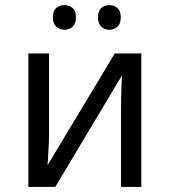

<svg xmlns="http://www.w3.org/2000/svg" viewBox="-20 -733 666 753"><path d="M187.5 -665Q187.5 -690.9 200.9 -701.9Q214.4 -712.9 232.9 -712.9Q251 -712.9 264.4 -701.9Q277.8 -690.9 277.8 -665Q277.8 -640.1 264.4 -628.2Q251 -616.2 232.9 -616.2Q214.4 -616.2 200.9 -628.2Q187.5 -640.1 187.5 -665ZM364.3 -665Q364.3 -690.9 377.4 -701.9Q390.6 -712.9 408.7 -712.9Q426.8 -712.9 440.2 -701.9Q453.6 -690.9 453.6 -665Q453.6 -640.1 440.2 -628.2Q426.8 -616.2 408.7 -616.2Q390.6 -616.2 377.4 -628.2Q364.3 -640.1 364.3 -665ZM172.4 -523.4V-204.1Q172.4 -191.9 171.4 -168.7Q170.4 -145.5 168.9 -121.8Q167.5 -98.1 166.5 -85L430.2 -523.4H534.2V0H454.6V-308.6Q454.6 -323.7 455.1 -349.4Q455.6 -375 456.5 -399.9Q457.5 -424.8 458.5 -437.5L196.8 0H91.3V-523.4Z"/></svg>

Font: Lunasima
Style: Regular
Weight: 400
Designer: The DocRepair Project, Monotype Design Team
Foundry: Google
Version: Version 2.009